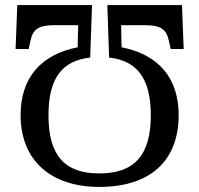

<svg xmlns="http://www.w3.org/2000/svg" viewBox="-20 -734 793 764"><path d="M690.9 -275.9C690.9 -422.9 611.8 -516.6 463.9 -545.9L461.9 -633.8H557.1C617.7 -633.8 642.1 -618.7 651.9 -571.8L659.2 -539.1H710.9L704.1 -713.9H407.2L414.1 -504.9C527.3 -492.7 580.1 -419.4 580.1 -274.9C580.1 -114.7 513.2 -43.9 375 -43.9C237.8 -43.9 172.9 -114.7 172.9 -274.9C172.9 -421.9 226.1 -492.7 338.9 -504.9L346.2 -713.9H48.8L42 -539.1H94.2L101.1 -571.8C110.8 -618.7 135.3 -633.8 195.8 -633.8H291L289.1 -545.9C141.1 -516.6 62 -422.9 62 -275.9C62 -98.1 179.7 9.8 375 9.8C578.6 9.8 690.9 -94.7 690.9 -275.9Z"/></svg>

Font: The Erased English
Style: Regular
Weight: 400
Designer: Monotype Design team + ligartures altered by 180 Amsterdam
Foundry: Monotype Imaging Inc.
Version: Version 1.030;Glyphs 3.1.2 (3151)